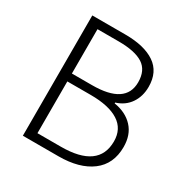

<svg xmlns="http://www.w3.org/2000/svg" viewBox="-167 -868 975 1007"><g transform="rotate(30 321.0 -364.5)"><path d="M106.4 0V-728.5H306.6Q421.9 -728.5 485.8 -685.1Q549.8 -641.6 549.8 -551.8Q549.8 -494.1 521 -451.7Q492.2 -409.2 438.5 -392.6V-387.7Q510.7 -376 552.2 -331.1Q593.8 -286.1 593.8 -212.9Q593.8 -109.4 521 -54.7Q448.2 0 322.3 0ZM166 -411.1H288.1Q490.2 -411.1 490.2 -544.9Q490.2 -617.2 441.9 -648.4Q393.6 -679.7 293.9 -679.7H166ZM166 -49.8H307.6Q535.2 -49.8 535.2 -212.9Q535.2 -288.1 476.6 -325.7Q418 -363.3 307.6 -363.3H166Z"/></g></svg>

Font: Gen Shin Gothic Light
Style: Regular
Weight: 200
Designer: [Source Han Sans]
Ryoko NISHIZUKA  (kana & ideographs); Paul D. Hunt (Latin, Greek & Cyrillic); Wenlong ZHANG  (bopomofo
Version: Version 1.002.20150607